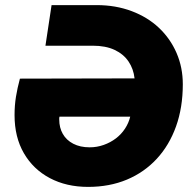

<svg xmlns="http://www.w3.org/2000/svg" viewBox="-20 -720 749 752"><path d="M325 12Q240 12 175 -22.5Q110 -57 73.5 -120Q37 -183 37 -269Q37 -307 42.5 -341Q48 -375 58 -412L507 -413Q503 -450 483.5 -479Q464 -508 429 -524.5Q394 -541 343 -541H158L182 -700H359Q433 -700 495.5 -676.5Q558 -653 602.5 -611Q647 -569 671.5 -512.5Q696 -456 696 -390Q696 -299 669.5 -225Q643 -151 594 -98Q545 -45 477 -16.5Q409 12 325 12ZM331 -143Q360 -143 386.5 -152.5Q413 -162 434 -178Q455 -194 469.5 -216Q484 -238 490 -263H213Q212 -260 212 -257.5Q212 -255 212 -252Q212 -220 226 -195.5Q240 -171 267 -157Q294 -143 331 -143Z"/></svg>

Font: MuseoModerno ExtraBold
Style: Italic
Weight: 800
Italic angle: -9°
Designer: Pablo Cosgaya, Héctor Gatti, Marcela Romero, and the Authors of The MuseoModerno Project.
Foundry: Omnibus-Type Team
Version: Version 1.003